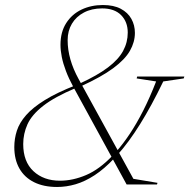

<svg xmlns="http://www.w3.org/2000/svg" viewBox="-20 -735 754 765"><path d="M449 -119 435 -104Q395.5 -62 357.2 -37Q319 -12 281.8 -1Q244.5 10 207.5 10Q154 10 115.8 -9Q77.5 -28 57.2 -63.8Q37 -99.5 37 -149Q37 -182.5 47.2 -214.2Q57.5 -246 84 -276.2Q110.5 -306.5 158.5 -336.2Q206.5 -366 282 -395.5L298.5 -402.5Q368 -434.5 410 -466.2Q452 -498 470.5 -532.2Q489 -566.5 489 -605Q489 -648 462.5 -674.8Q436 -701.5 387 -701.5Q345.5 -701.5 314.5 -685.2Q283.5 -669 266.5 -640.5Q249.5 -612 249.5 -575Q249.5 -537 260.5 -498.2Q271.5 -459.5 293 -420.5L511.5 -22.5L607.5 -6.5L605.5 0H484.5L272.5 -388Q254 -422 242.8 -451.8Q231.5 -481.5 226.2 -507.8Q221 -534 221 -556.5Q221 -607.5 243.8 -643Q266.5 -678.5 304.8 -696.8Q343 -715 390 -715Q433 -715 461.2 -700Q489.5 -685 503.5 -659.8Q517.5 -634.5 517.5 -604Q517.5 -567.5 497.8 -532.8Q478 -498 431 -463.2Q384 -428.5 303 -391.5L281 -384Q197 -348.5 151.8 -313Q106.5 -277.5 89.5 -239.8Q72.5 -202 72.5 -161Q72.5 -91 113.2 -53Q154 -15 219 -15Q270 -15 323 -37.5Q376 -60 428.5 -115L442.5 -130Q470 -161 497 -201.5Q524 -242 550.5 -294Q577 -346 602 -410.5L524.5 -422.5L526.5 -430H714.5L712 -422.5L630.5 -410.5Q583.5 -313 538.2 -240.5Q493 -168 449 -119Z"/></svg>

Font: Newsreader 60pt ExtraLight
Style: Italic
Weight: 250
Italic angle: -17°
Designer: Hugues Gentile
Foundry: Production Type
Version: Version 1.003